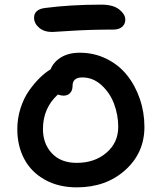

<svg xmlns="http://www.w3.org/2000/svg" viewBox="-20 -849 692 823"><path d="M204.1 -711.9Q168.5 -711.9 147.2 -730.5Q126 -749 126 -772.9Q126 -809.1 173.8 -814.9Q283.2 -829.1 414.1 -829.1Q465.3 -829.1 491.2 -808.3Q517.1 -787.6 517.1 -765.1Q517.1 -745.6 503.4 -733.9Q489.7 -722.2 466.8 -722.2Q367.7 -722.2 287.1 -717Q206.5 -711.9 204.1 -711.9ZM309.1 -45.9Q231 -45.9 172.4 -78.6Q113.8 -111.3 84 -167.5Q54.2 -223.6 54.2 -294.9Q54.2 -341.8 68.1 -385.3Q82 -428.7 104.7 -460.7Q127.4 -492.7 150.4 -515.1Q173.3 -537.6 196.8 -551.8Q209.5 -583.5 241.9 -603.3Q274.4 -623 321.8 -623Q383.8 -623 436.5 -596.9Q489.3 -570.8 524.4 -526.9Q559.6 -482.9 579.3 -425.3Q599.1 -367.7 599.1 -305.2Q599.1 -193.8 516.8 -119.9Q434.6 -45.9 309.1 -45.9ZM164.1 -295.9Q164.1 -232.9 202.4 -191.9Q240.7 -150.9 309.1 -150.9Q385.3 -150.9 436 -194.1Q486.8 -237.3 486.8 -305.2Q486.8 -356 469 -403.6Q451.2 -451.2 415 -484.1Q378.9 -517.1 333 -517.1Q291 -517.1 291 -481Q291 -460.9 280.3 -450Q269.5 -439 252.9 -439Q241.2 -439 228 -443.8Q164.1 -385.3 164.1 -295.9Z"/></svg>

Font: Shantell Sans Irregular
Style: Regular
Weight: 500
Designer: Stephen Nixon, Anya Danilova, Shantell Martin
Foundry: Arrow Type
Version: Version 1.006;[9816181b4]